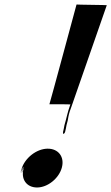

<svg xmlns="http://www.w3.org/2000/svg" viewBox="-20 -835 493 851"><path d="M259.4 -250C258.8 -248 259.5 -247 259.9 -245C258.5 -237 267.6 -244 268.7 -251C271.8 -261 272.5 -270 274.9 -281C278.9 -294 281.6 -306 283.2 -318C285.8 -333 291.7 -349 297.3 -364L453.3 -812C453.6 -813 319.9 -814 319.2 -815C319.2 -815 200 -373 199 -373C199 -373 294 -373 292.7 -372C291.4 -371 291.1 -370 290.8 -369C279 -337 274.8 -310 265.6 -280C263.2 -269 262.5 -260 259.4 -250ZM189.8 -176C141.5 -175 90.3 -135 75.3 -86C60.3 -37 91.4 -132 76.4 -83C62 -36 90.7 -130 76.1 -82C61.4 -34 93.4 -129 79.8 -81C66.4 -34 96.4 -129 83.1 -82C70 -36 99.4 -132 85 -85C70.9 -39 99.6 -136 85.2 -89C70.8 -42 97.2 -4 144.2 -4C191.2 -4 240.5 -44 253.8 -91C267.5 -139 239.1 -177 189.8 -176Z"/></svg>

Font: Hussar Wojna
Style: 3Obl
Weight: 400
Designer: Robert Jablonski
Foundry: Cannot Into Space Fonts
Version: Version 1.01